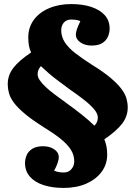

<svg xmlns="http://www.w3.org/2000/svg" viewBox="-20 -751 665 944"><path d="M293 173Q237 173 194 159Q151 145 127 117.5Q103 90 103 51Q103 31 111 12Q119 -7 139 -19.5Q159 -32 192 -32Q224 -32 246.5 -17Q269 -2 269 22Q269 30 266 41Q263 52 258 64Q253 76 246 88Q257 93 269 95Q281 97 293 97Q310 97 321 89.5Q332 82 338.5 69.5Q345 57 345 42Q345 10 327 -17Q309 -44 275.5 -70.5Q242 -97 193 -127Q136 -163 101 -192.5Q66 -222 48 -246.5Q30 -271 24 -293.5Q18 -316 18 -337Q18 -381 45.5 -417Q73 -453 133 -493Q125 -510 122 -528Q119 -546 119 -567Q119 -616 146 -653Q173 -690 221 -710.5Q269 -731 330 -731Q386 -731 428.5 -717Q471 -703 495 -676.5Q519 -650 519 -610Q519 -591 511 -571.5Q503 -552 483.5 -539.5Q464 -527 430 -527Q398 -527 375.5 -542.5Q353 -558 353 -581Q353 -589 356 -600Q359 -611 364.5 -623.5Q370 -636 375 -647Q365 -652 353 -653.5Q341 -655 330 -655Q307 -655 294 -640Q281 -625 281 -602Q281 -570 299 -542.5Q317 -515 351.5 -488.5Q386 -462 433 -432Q490 -397 525 -367Q560 -337 578 -312.5Q596 -288 602 -266Q608 -244 608 -223Q608 -179 580.5 -143Q553 -107 493 -66Q500 -49 503.5 -31Q507 -13 507 9Q507 57 479.5 94Q452 131 404 152Q356 173 293 173ZM444 -133Q454 -143 457.5 -153Q461 -163 461 -173Q461 -192 443 -213.5Q425 -235 394 -259.5Q363 -284 325 -310Q293 -334 266.5 -353.5Q240 -373 219.5 -391Q199 -409 181 -426Q172 -415 168.5 -406Q165 -397 165 -386Q165 -372 175.5 -356.5Q186 -341 204.5 -323.5Q223 -306 248.5 -287Q274 -268 303 -247Q350 -213 384.5 -185.5Q419 -158 444 -133Z"/></svg>

Font: Literata 18pt ExtraBold
Style: Regular
Weight: 800
Designer: Latin by Veronika Burian and Jose Scaglione. Greek by Irene Vlachou. Cyrillic by Vera Evstafieva.
Foundry: TypeTogether
Version: Version 3.103;gftools[0.9.29]